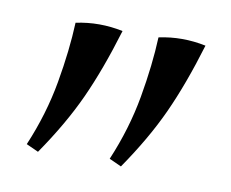

<svg xmlns="http://www.w3.org/2000/svg" viewBox="-42 -620 412 342"><g transform="rotate(10 164.5 -449.0)"><path d="M45 -327 23 -337Q48 -396 58.5 -455.5Q69 -515 71 -565Q113 -574 156 -565Q134 -492 109.5 -438.5Q85 -385 45 -327ZM195 -327 173 -337Q198 -396 208.5 -455.5Q219 -515 221 -565Q263 -574 306 -565Q284 -492 259.5 -438.5Q235 -385 195 -327Z"/></g></svg>

Font: Bona Nova SC
Style: Italic
Weight: 400
Italic angle: -4°
Designer: Mateusz Machalski
Foundry: Capitalics
Version: Version 4.001; ttfautohint (v1.8.4.7-5d5b)